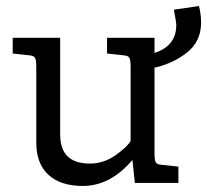

<svg xmlns="http://www.w3.org/2000/svg" viewBox="-20 -605 685 635"><path d="M412 -139V-384Q412 -406 408 -413.5Q404 -421 389 -422L334 -428V-480H491V-430Q563 -453 563 -522Q563 -531 555 -573L638 -585Q645 -559 645 -530Q645 -469 600 -432.5Q555 -396 491 -381V-98Q491 -76 495 -68.5Q499 -61 514 -60L570 -54V0H426L418 -76Q345 10 254 10Q180 10 140 -27Q100 -64 100 -133V-384Q100 -406 96 -413.5Q92 -421 77 -422L22 -428V-480H179V-160Q179 -64 277 -64Q323 -64 362 -91.5Q401 -119 412 -139Z"/></svg>

Font: Enriqueta
Style: Regular
Weight: 400
Designer: Viviana Monsalve, Gustavo Ibarra
Foundry: Viviana Monsalve, Gustavo Ibarra
Version: Version 1.002